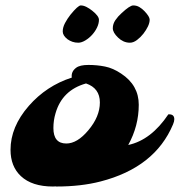

<svg xmlns="http://www.w3.org/2000/svg" viewBox="-20 -681 659 704"><path d="M18.6 0ZM184.1 2.4 174.3 2.9Q97.2 2.9 56.6 -35.2Q18.6 -70.8 18.6 -131.8Q18.6 -215.8 85.4 -292.5Q150.4 -366.7 243.2 -396.5Q240.2 -418.5 259.3 -432.6Q272.9 -442.9 304.4 -442.9Q335.9 -442.9 365.2 -437Q394.5 -431.2 424.3 -411.1Q488.8 -368.7 488.8 -296.9Q488.8 -219.2 450.2 -149.4Q534.2 -167.5 597.2 -261.7Q619.1 -263.2 619.1 -243.7Q619.1 -235.8 614.3 -224.6Q547.9 -66.9 348.6 -15.6Q277.3 2.9 186.5 2.9ZM175.8 -211.4Q175.8 -154.8 223.1 -154.8Q263.2 -154.8 303.7 -203.1Q346.2 -253.4 346.2 -305.2Q346.2 -357.9 295.4 -375Q208 -350.6 183.6 -265.6Q175.8 -239.7 175.8 -211.4ZM413.1 -543Q393.6 -561.5 393.6 -577.4Q393.6 -593.3 403.1 -607.2Q412.6 -621.1 425.8 -632.8Q456.1 -661.1 468.5 -661.1Q481 -661.1 491.2 -655Q501.5 -648.9 509.8 -640.1Q528.8 -620.1 528.8 -608.9Q528.8 -597.7 522.5 -584.2Q516.1 -570.8 505.9 -557.6Q495.6 -544.4 482.4 -534.4Q469.2 -524.4 456.5 -524.4Q443.8 -524.4 432.6 -529.5Q421.4 -534.7 413.1 -543ZM227.5 -537.1Q210 -550.8 210 -565.7Q210 -580.6 218.5 -596.7Q227.1 -612.8 238.3 -627Q266.1 -661.1 276.1 -661.1Q286.1 -661.1 297.1 -655.5Q308.1 -649.9 318.4 -641.6Q342.8 -622.1 342.8 -608.4Q342.8 -594.7 335.9 -580.3Q329.1 -565.9 317.9 -553.5Q306.6 -541 292.7 -532.7Q278.8 -524.4 267.1 -524.4Q255.4 -524.4 245.6 -527.8Q235.8 -531.2 227.5 -537.1Z"/></svg>

Font: Molle
Style: Regular
Weight: 400
Italic angle: -22°
Designer: Elena Albertoni
Foundry: Elena Albertoni
Version: Version 1.001; ttfautohint (v0.92) -l 12 -r 12 -G 200 -x 10 